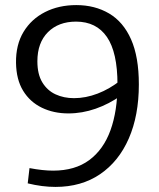

<svg xmlns="http://www.w3.org/2000/svg" viewBox="-20 -727 626 755"><path d="M454 -411 457 -352Q409 -318 356 -299.5Q303 -281 249 -281Q191 -281 144.5 -303.5Q98 -326 71 -370Q44 -414 43 -480Q42 -551 72.5 -601.5Q103 -652 157 -679.5Q211 -707 280 -707Q353 -707 409 -674Q465 -641 495.5 -572Q526 -503 526 -395Q526 -273 486.5 -182.5Q447 -92 373.5 -42Q300 8 198 8Q146 8 89 -6L96 -66Q122 -61 145.5 -58.5Q169 -56 189 -56Q275 -56 331 -97.5Q387 -139 414.5 -215Q442 -291 442 -395Q442 -521 400.5 -581.5Q359 -642 279 -642Q210 -642 168.5 -600.5Q127 -559 127 -486Q127 -435 146.5 -403Q166 -371 198.5 -356Q231 -341 271 -341Q317 -341 364 -359Q411 -377 454 -411Z"/></svg>

Font: Pack4
Style: Regular
Weight: 400
Version: Version 2.002